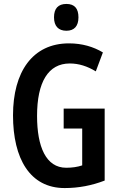

<svg xmlns="http://www.w3.org/2000/svg" viewBox="-20 -944 603 974"><path d="M317 -924C275 -924 254 -901 254 -856C254 -812 276 -788 317 -788C357 -788 378 -812 378 -856C378 -900 359 -924 317 -924ZM303 -393V-292H397V-105C373 -97 346 -93 316 -93C213 -93 168 -200 168 -356C168 -528 225 -622 334 -622C380 -622 423 -608 466 -582L502 -678C454 -707 396 -724 330 -724C144 -724 46 -578 46 -359C46 -139 132 10 308 10C379 10 446 -3 511 -28V-393Z"/></svg>

Font: Noto Sans Myanmar UI ExtraCondensed SemiBold
Style: Regular
Weight: 600
Width: 2
Designer: Monotype Design Team
Foundry: Monotype Imaging Inc.
Version: Version 2.103